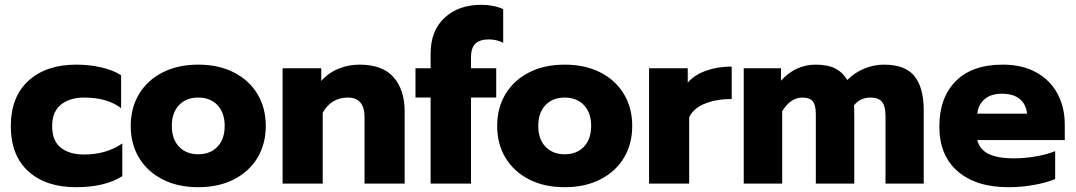

<svg xmlns="http://www.w3.org/2000/svg" viewBox="-20 -764 4476 799"><path d="M25 -239Q25 -361 98.5 -428Q172 -495 297 -495Q353 -495 402 -483.5Q451 -472 484 -451V-314Q426 -358 331 -358Q270 -358 233.5 -328.5Q197 -299 197 -239Q197 -178 233 -149.5Q269 -121 330 -121Q422 -121 489 -167V-31Q417 15 296 15Q171 15 98 -51Q25 -117 25 -239Z M524 -240Q524 -315 558.5 -372.5Q593 -430 656.5 -462.5Q720 -495 805 -495Q890 -495 953.5 -462.5Q1017 -430 1051.5 -372.5Q1086 -315 1086 -240Q1086 -165 1051.5 -107.5Q1017 -50 953.5 -17.5Q890 15 805 15Q720 15 656.5 -17.5Q593 -50 558.5 -107.5Q524 -165 524 -240ZM915 -240Q915 -295 885 -326.5Q855 -358 805 -358Q755 -358 725 -326.5Q695 -295 695 -240Q695 -185 725 -153.5Q755 -122 805 -122Q855 -122 885 -153.5Q915 -185 915 -240Z M1156 -480H1317V-427Q1347 -461 1388.5 -478Q1430 -495 1476 -495Q1572 -495 1618 -442.5Q1664 -390 1664 -300V0H1497V-277Q1497 -358 1427 -358Q1394 -358 1367.5 -342.5Q1341 -327 1323 -295V0H1156Z M1772 -358H1709V-480H1772V-540Q1772 -637 1830.5 -690.5Q1889 -744 1982 -744Q2035 -744 2074 -726V-586Q2047 -600 2014 -600Q1976 -600 1958 -582Q1940 -564 1940 -525V-480H2045V-358H1940V0H1772Z M2049 -240Q2049 -315 2083.5 -372.5Q2118 -430 2181.5 -462.5Q2245 -495 2330 -495Q2415 -495 2478.5 -462.5Q2542 -430 2576.5 -372.5Q2611 -315 2611 -240Q2611 -165 2576.5 -107.5Q2542 -50 2478.5 -17.5Q2415 15 2330 15Q2245 15 2181.5 -17.5Q2118 -50 2083.5 -107.5Q2049 -165 2049 -240ZM2440 -240Q2440 -295 2410 -326.5Q2380 -358 2330 -358Q2280 -358 2250 -326.5Q2220 -295 2220 -240Q2220 -185 2250 -153.5Q2280 -122 2330 -122Q2380 -122 2410 -153.5Q2440 -185 2440 -240Z M2681 -480H2842V-420Q2869 -452 2917.5 -469.5Q2966 -487 3025 -487V-352Q2962 -352 2914 -333Q2866 -314 2848 -276V0H2681Z M3075 -480H3230V-428Q3258 -460 3295 -477.5Q3332 -495 3374 -495Q3425 -495 3456 -479Q3487 -463 3506 -431Q3535 -461 3575.5 -478Q3616 -495 3658 -495Q3748 -495 3786 -446.5Q3824 -398 3824 -307V0H3665V-282Q3665 -322 3650.5 -340Q3636 -358 3603 -358Q3560 -358 3534 -326Q3535 -309 3535 -274V0H3375V-289Q3375 -326 3362.5 -342Q3350 -358 3319 -358Q3270 -358 3235 -301V0H3075Z M3889 -238Q3889 -357 3957 -426Q4025 -495 4153 -495Q4235 -495 4293 -462.5Q4351 -430 4381 -373.5Q4411 -317 4411 -246V-181H4047Q4057 -141 4095 -123Q4133 -105 4198 -105Q4243 -105 4290 -113Q4337 -121 4371 -135V-19Q4336 -4 4283.5 5.5Q4231 15 4176 15Q4042 15 3965.5 -51Q3889 -117 3889 -238ZM4254 -291Q4250 -330 4223.5 -352Q4197 -374 4150 -374Q4104 -374 4077.5 -351.5Q4051 -329 4047 -291Z"/></svg>

Font: Readiness
Style: Bold
Weight: 700
Designer: Katatrad Team
Foundry: CadsonDemak
Version: Version 1.00;January 16, 2020;FontCreator 12.0.0.2550 64-bit